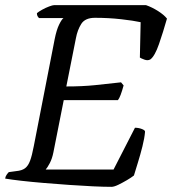

<svg xmlns="http://www.w3.org/2000/svg" viewBox="-29 -724 667 744"><path d="M403 0Q374 0 331 -2Q288 -4 238.5 -7.5Q189 -11 141 -15Q93 -19 53.5 -23.5Q14 -28 -9 -32Q-8 -40 -3.5 -46.5Q1 -53 5 -57L34 -61Q56 -63 68 -72Q80 -81 87.5 -101Q95 -121 102 -158L183 -573Q190 -608 200 -628.5Q210 -649 217 -654H122Q120 -656 117 -660.5Q114 -665 114 -673Q121 -679 134.5 -686.5Q148 -694 161.5 -699Q175 -704 180 -704H537Q560 -696 583 -681.5Q606 -667 618 -652Q603 -599 587 -553Q571 -507 554 -494Q544 -488 530.5 -493Q517 -498 513 -501L516 -638Q489 -644 440.5 -649.5Q392 -655 339 -655Q301 -655 286 -631.5Q271 -608 265 -575L228 -389Q290 -389 338.5 -394Q387 -399 440 -405L450 -393Q444 -371 438.5 -356.5Q433 -342 428 -336H218L178 -134Q173 -109 164 -92Q155 -75 148 -67H411L494 -229Q508 -229 521 -224Q534 -219 533 -213Q531 -189 523 -157Q515 -125 505.5 -94.5Q496 -64 490 -44Q480 -36 463 -26Q446 -16 429.5 -8Q413 0 403 0Z"/></svg>

Font: Texturina
Style: Italic
Weight: 400
Italic angle: -11°
Designer: Guillermo Torres Carreño
Foundry: Omnibus-Type
Version: Version 1.002; ttfautohint (v1.8.3)